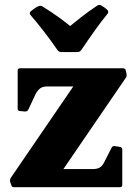

<svg xmlns="http://www.w3.org/2000/svg" viewBox="-20 -784 578 804"><path d="M430 -742Q436 -735 431 -727Q406 -697 377.5 -657Q349 -617 320 -574Q314 -566 304 -566H236Q227 -566 221 -574Q192 -616 162.5 -654Q133 -692 107 -722Q102 -730 108 -736Q115 -742 124 -748.5Q133 -755 141 -758Q150 -762 158 -757Q198 -732 229 -709.5Q260 -687 287 -664H260Q287 -686 318.5 -711Q350 -736 388 -761Q396 -766 404 -761Q411 -757 417.5 -752.5Q424 -748 430 -742ZM447 -165Q451 -174 462 -172L482 -169Q492 -167 492 -157V-10Q492 0 482 0H38Q29 0 27 -10L22 -24Q21 -34 27 -42L317 -466L342 -422H179Q159 -422 149 -414.5Q139 -407 131 -394L99 -326Q95 -317 85 -317L64 -319Q54 -319 54 -329V-489Q54 -498 64 -498H495Q505 -498 507 -488L510 -474Q512 -464 506 -457L227 -49L194 -76H367Q388 -76 398.5 -83Q409 -90 416 -104Z"/></svg>

Font: Hahmlet ExtraBold
Style: Regular
Weight: 800
Designer: Minjoo Ham & Mark Frömberg
Foundry: hypertype
Version: Version 1.002